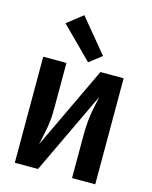

<svg xmlns="http://www.w3.org/2000/svg" viewBox="-116 -851 733 927"><g transform="rotate(15 250.0 -387.5)"><path d="M49 0H165L361 -413Q356 -388 350.5 -363.5Q345 -339 341.5 -313.5Q338 -288 336.5 -263Q335 -238 335 -212V0H451V-530H335L139 -117Q144 -142 149.5 -167Q155 -192 159 -217Q163 -242 164 -267.5Q165 -293 165 -318V-530H49ZM265 -560 327 -608 189 -775 111 -714Z"/></g></svg>

Font: Iosevka SS09
Style: Bold
Weight: 700
Monospace: yes
Designer: Belleve Invis
Foundry: Belleve Invis
Version: Version 5.2.1; ttfautohint (v1.8.3)